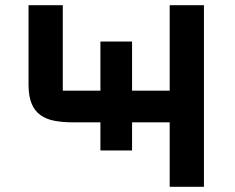

<svg xmlns="http://www.w3.org/2000/svg" viewBox="-20 -720 906 740"><path d="M634 0V-248.5H489V-140H367V-248.5H261Q221.5 -248.5 189.8 -254.5Q158 -260.5 135.8 -276.5Q113.5 -292.5 101.8 -320.8Q90 -349 90 -393.5V-700H222V-370.5Q222 -370.5 222 -370.5Q222 -370.5 222 -370.5H367V-560H489V-370.5H634V-700H766V0Z"/></svg>

Font: Science Gothic
Style: Regular
Weight: 400
Designer: Thomas Phinney, Vassil Kateliev, Brandon Buerkle
Foundry: Font Detective LLC
Version: Version 1.018